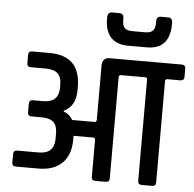

<svg xmlns="http://www.w3.org/2000/svg" viewBox="-57 -912 978 969"><g transform="rotate(5 432.0 -427.0)"><path d="M478 -623H844Q864 -623 864 -605V-562Q864 -543 844 -543H779Q768 -543 768 -531V-19Q768 0 749 0H696Q677 0 677 -19V-531Q677 -543 666 -543H544Q533 -543 533 -531V-19Q533 0 514 0H461Q442 0 442 -19V-205Q442 -217 431 -217H332V-196Q332 -120 289.5 -78.5Q247 -37 170 -37H56Q36 -37 36 -56V-99Q36 -118 56 -118H164Q243 -118 243 -194V-222Q243 -260 224 -278Q205 -296 164 -296H112Q93 -296 93 -316V-358Q93 -378 112 -378H164Q243 -378 243 -453V-467Q243 -506 224 -524.5Q205 -543 164 -543H87Q68 -543 68 -562V-605Q68 -623 87 -623H175Q332 -623 332 -464V-448Q332 -367 272 -339V-335Q303 -324 318 -296H431Q442 -296 442 -308V-585Q442 -602 451.5 -612.5Q461 -623 478 -623ZM661 -694H567Q509 -694 479 -726.5Q449 -759 449 -820V-827Q449 -854 471 -854H510Q531 -854 531 -829V-820Q531 -793 542.5 -781Q554 -769 583 -769H645Q673 -769 685 -781Q697 -793 697 -820V-829Q697 -854 719 -854H756Q778 -854 778 -827V-823Q778 -694 661 -694Z"/></g></svg>

Font: Rajdhani Semibold
Style: Regular
Weight: 600
Designer: Satya Rajpurohit, Jyotish Sonowal
Foundry: Indian Type Foundry
Version: Version 1.200;PS 1.0;hotconv 1.0.78;makeotf.lib2.5.61930; tt